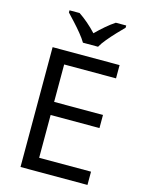

<svg xmlns="http://www.w3.org/2000/svg" viewBox="-137 -1024 830 1105"><g transform="rotate(15 278.0 -472.0)"><path d="M496 0H97V-714H496V-635H187V-412H478V-334H187V-79H496ZM259 -784Q246 -806 224 -833Q202 -860 178 -886Q154 -912 136 -931V-944H196Q222 -927 250 -903Q278 -879 303 -852Q330 -879 358 -903Q386 -927 412 -944H474V-931Q455 -912 430.5 -886Q406 -860 383.5 -833Q361 -806 349 -784Z"/></g></svg>

Font: Noto Sans
Style: Regular
Weight: 400
Designer: Monotype Design Team
Foundry: Monotype Imaging Inc.
Version: Version 1.902